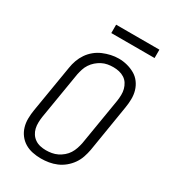

<svg xmlns="http://www.w3.org/2000/svg" viewBox="-218 -1030 1035 1153"><g transform="rotate(30 300.0 -453.0)"><path d="M251 8Q221 8 192 2Q163 -4 139 -18.5Q115 -33 98 -55.5Q81 -78 73 -105.5Q65 -133 65.5 -163Q66 -193 71 -223L125 -548Q129 -575 138.5 -601.5Q148 -628 164 -651.5Q180 -675 202.5 -693.5Q225 -712 251 -723Q277 -734 304 -740Q331 -746 358 -746Q388 -746 416.5 -738.5Q445 -731 469.5 -717Q494 -703 511 -680Q528 -657 536 -629.5Q544 -602 543.5 -572Q543 -542 538 -512L485 -187Q480 -160 471 -133.5Q462 -107 445.5 -83.5Q429 -60 406.5 -41.5Q384 -23 358 -12Q332 -1 305 3.5Q278 8 251 8ZM252 -50Q272 -50 292 -53.5Q312 -57 330.5 -66Q349 -75 365.5 -89Q382 -103 393 -120.5Q404 -138 410.5 -157.5Q417 -177 421 -196L475 -522Q478 -542 478.5 -563Q479 -584 474 -603Q469 -622 458.5 -638.5Q448 -655 431.5 -665.5Q415 -676 395.5 -680.5Q376 -685 355 -685Q335 -685 315.5 -681.5Q296 -678 277.5 -668.5Q259 -659 243 -645Q227 -631 215.5 -613.5Q204 -596 198 -577Q192 -558 188 -539L134 -213Q131 -193 130.5 -172Q130 -151 134.5 -132Q139 -113 149.5 -97Q160 -81 176 -70Q192 -59 212 -54.5Q232 -50 252 -50ZM241 -856V-914H541V-856Z"/></g></svg>

Font: Iosevka Etoile Light Oblique
Style: Regular
Weight: 300
Italic angle: -9°
Designer: Belleve Invis
Foundry: Belleve Invis
Version: Version 15.5.2; ttfautohint (v1.8.4)